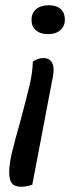

<svg xmlns="http://www.w3.org/2000/svg" viewBox="-20 -545 282 731"><path d="M227 -471Q227 -445 209.5 -430Q192 -415 163 -415Q134 -415 117 -429.5Q100 -444 100 -469Q100 -495 117.5 -510Q135 -525 166 -525Q195 -525 211 -510.5Q227 -496 227 -471ZM61 166Q36 166 25.5 153Q15 140 15 111Q15 80 26 34Q37 -12 57 -82Q81 -171 92.5 -220Q104 -269 105 -310Q112 -316 123 -320Q134 -324 145 -324Q164 -324 174 -312.5Q184 -301 184 -280Q184 -268 182 -255.5Q180 -243 178 -237V-236L103 158Q81 166 61 166Z"/></svg>

Font: Sansita Light Italic
Style: Regular
Weight: 300
Italic angle: -11°
Designer: Pablo Cosgaya
Foundry: Omnibus-Type
Version: Version 1.006